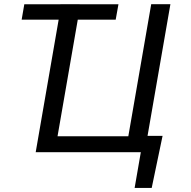

<svg xmlns="http://www.w3.org/2000/svg" viewBox="-20 -731 915 922"><path d="M151.4 0H656.2L626.5 171.4H708.5L760.7 -78.6H688.5L798.3 -710.9H706.1L596.2 -76.7H256.3L353.5 -636.7H535.6L548.8 -710.4H362.3V-710.9H270.5V-710.4H96.7L84 -636.7H261.7Z"/></svg>

Font: Roboto
Style: Italic
Weight: 400
Italic angle: -12°
Designer: Google
Version: Version 2.137; 2017